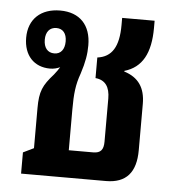

<svg xmlns="http://www.w3.org/2000/svg" viewBox="-43 -555 542 595"><g transform="rotate(5 228.0 -257.0)"><path d="M44 0H308C371 0 401 -35 401 -104V-248C401 -298 380 -329 335 -343V-345C390 -361 415 -407 415 -486V-508H314V-486C314 -418 293 -385 248 -379V-315C279 -312 293 -291 293 -255V-121C293 -96 284 -85 261 -85H185V-211C185 -261 188 -289 201 -325C213 -362 217 -387 217 -414C217 -477 182 -514 121 -514C61 -514 23 -479 23 -421C23 -366 55 -332 105 -332C117 -332 127 -335 136 -339C132 -332 126 -324 119 -315C86 -278 77 -259 77 -206V-82L44 -66ZM114 -380C93 -380 81 -395 81 -420C81 -444 93 -459 114 -459C134 -459 146 -445 146 -420C146 -395 134 -380 114 -380Z"/></g></svg>

Font: Noto Sans Thai Looped UI Narrow Medium
Style: Regular
Weight: 500
Width: 4
Designer: Cadson Demak Team
Foundry: Cadson Demak Co., Ltd.
Version: Version 1.000